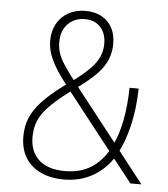

<svg xmlns="http://www.w3.org/2000/svg" viewBox="-52 -760 713 815"><g transform="rotate(5 304.5 -352.5)"><path d="M251 8Q192 8 149.5 -12.5Q107 -33 85 -70.5Q63 -108 63 -159Q63 -203 77.5 -238Q92 -273 124 -308Q156 -343 209 -383L230 -398L226 -392Q180 -451 160.5 -492.5Q141 -534 141 -574Q141 -615 158.5 -646.5Q176 -678 207.5 -695.5Q239 -713 280 -713Q319 -713 348 -697.5Q377 -682 393 -653Q409 -624 409 -584Q409 -549 396.5 -517.5Q384 -486 354 -454.5Q324 -423 270 -384L271 -395L457 -158L446 -157Q468 -200 480.5 -264Q493 -328 494 -404H533Q531 -318 514.5 -247.5Q498 -177 471 -126L469 -142L580 0H533L448 -108H461Q425 -52 371.5 -22Q318 8 251 8ZM252 -28Q315 -28 361 -56Q407 -84 438 -140L439 -120L242 -371L253 -372L229 -354Q181 -317 153 -286.5Q125 -256 113.5 -226.5Q102 -197 102 -160Q102 -98 140.5 -63Q179 -28 252 -28ZM281 -678Q236 -678 208 -649Q180 -620 180 -572Q180 -548 187 -525.5Q194 -503 211.5 -476.5Q229 -450 258 -412L247 -410Q294 -444 321 -471.5Q348 -499 359.5 -525Q371 -551 371 -580Q371 -625 346.5 -651.5Q322 -678 281 -678Z"/></g></svg>

Font: Nunito Sans 12pt ExtraLight SemiCondensed
Style: Regular
Weight: 200
Width: 4
Version: Version 3.101;gftools[0.9.27]